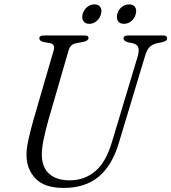

<svg xmlns="http://www.w3.org/2000/svg" viewBox="-20 -866 802 898"><path d="M503.5 -201.5 624.5 -604Q631.5 -629.5 626.8 -643.8Q622 -658 602 -663.5L577 -668.5Q557.5 -675.5 557.5 -685.5Q557.5 -700 579 -700H745Q761.5 -700 761.5 -688Q761.5 -680.5 757.2 -676.5Q753 -672.5 740 -669L711.5 -663Q691.5 -658 679 -645.2Q666.5 -632.5 658 -603L536 -198Q504.5 -92 441.5 -39.5Q378.5 13 277 13Q187.5 13 145.2 -32Q103 -77 104 -144Q104 -173 114.2 -218.2Q124.5 -263.5 136.5 -305.5L230.5 -629Q239.5 -658.5 215 -664L181.5 -670Q163.5 -675.5 164 -687Q164 -700 185 -700H377Q394 -700 394 -688.5Q394 -676 372 -670.5L332.5 -663Q308.5 -657.5 300.5 -629.5L206.5 -305Q192 -252.5 184 -213.8Q176 -175 175.5 -146.5Q175 -85.5 209.2 -54Q243.5 -22.5 305.5 -22.5Q375 -22.5 425.5 -65.2Q476 -108 503.5 -201.5ZM397.5 -754.5Q378.5 -754.5 370 -767.5Q361.5 -780.5 366.5 -800.5Q372 -820 387.2 -832.8Q402.5 -845.5 422 -845.5Q441 -845.5 449.2 -832.8Q457.5 -820 452.5 -800.5Q447.5 -781 432.2 -767.8Q417 -754.5 397.5 -754.5ZM559.5 -754.5Q540.5 -754.5 532 -767.5Q523.5 -780.5 528.5 -800.5Q533.5 -820 549 -832.8Q564.5 -845.5 584 -845.5Q603.5 -845.5 611.8 -832.8Q620 -820 615 -800.5Q610 -781 594.8 -767.8Q579.5 -754.5 559.5 -754.5Z"/></svg>

Font: Fraunces 72pt S050 Light
Style: Italic
Weight: 300
Italic angle: -16°
Version: Version 1.000; ttfautohint (v1.8.3)